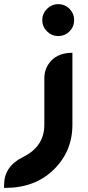

<svg xmlns="http://www.w3.org/2000/svg" viewBox="-106 -705 419 918"><path d="M248.5 -608.9Q248.5 -577.6 226.6 -555.2Q204.1 -532.7 172.4 -532.7Q141.1 -532.7 118.7 -555.2Q96.2 -577.6 96.2 -608.9Q96.2 -640.1 118.7 -662.6Q141.1 -685.1 172.4 -685.1Q204.1 -685.1 226.6 -662.6Q248.5 -639.6 248.5 -608.9ZM240.2 -108.4Q240.2 19.5 149.4 107.4Q60.5 193.4 -81.5 193.4H-86.4V178.7Q-86.4 91.3 2.9 46.4Q106 -3.9 106 -108.4V-331.5Q106 -380.9 141.1 -417Q176.8 -452.6 240.2 -452.6Z"/></svg>

Font: DimaKhabar
Style: Bold
Weight: 700
Width: 6
Designer: R.Balvardi
Foundry: Dima Software Group
Version: Version 1.00;November 30, 2018;FontCreator 11.5.0.2427 64-bi